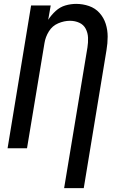

<svg xmlns="http://www.w3.org/2000/svg" viewBox="-20 -763 616 988"><path d="M310 205H411L528 -505Q534 -540 534 -574.5Q534 -609 524 -640.5Q514 -672 492 -696.5Q470 -721 438 -732Q406 -743 372 -743Q344 -743 316.5 -735Q289 -727 266.5 -706.5Q244 -686 228 -661L241 -735H140L19 0H119L209 -542Q214 -573 231.5 -601.5Q249 -630 279.5 -643Q310 -656 340 -656Q366 -656 388 -646Q410 -636 421 -615Q432 -594 433 -569Q434 -544 430 -519Z"/></svg>

Font: Iosevka Sparkle Medium Oblique
Style: Regular
Weight: 500
Italic angle: -9°
Designer: Belleve Invis
Foundry: Belleve Invis
Version: Version 4.5.0; ttfautohint (v1.8.3)